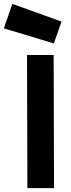

<svg xmlns="http://www.w3.org/2000/svg" viewBox="-72 -975 370 995"><path d="M68 -690H206L208 0H70ZM247 -863 207 -750 -52 -828 -8 -955Z"/></svg>

Font: Panefresco 999wt
Style: Regular
Weight: 900
Version: Version 1.001